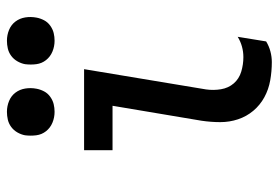

<svg xmlns="http://www.w3.org/2000/svg" viewBox="-142 -634 785 540"><g transform="rotate(-90 250.0 -364.5)"><path d="M345 8Q319 8 293.5 3.5Q268 -1 246 -13Q224 -25 208 -44Q192 -63 184 -87Q176 -111 176 -137Q176 -163 180 -190L222 -440H97V-520H325L268 -177Q265 -156 268.5 -135Q272 -114 285 -99Q298 -84 318 -78Q338 -72 359 -72Q374 -72 388.5 -76Q403 -80 416 -88L403 -8Q390 0 375 4Q360 8 345 8ZM405 -603Q389 -603 374.5 -609Q360 -615 350.5 -627Q341 -639 339 -654.5Q337 -670 339 -686Q341 -697 347 -707.5Q353 -718 362.5 -725Q372 -732 383 -734.5Q394 -737 405 -737Q421 -737 435.5 -731Q450 -725 459 -713Q468 -701 470.5 -685.5Q473 -670 470 -654Q468 -643 462.5 -632.5Q457 -622 447 -615Q437 -608 426.5 -605.5Q416 -603 405 -603ZM205 -603Q189 -603 174.5 -609Q160 -615 150.5 -627Q141 -639 139 -654.5Q137 -670 139 -686Q141 -697 147 -707.5Q153 -718 162.5 -725Q172 -732 183 -734.5Q194 -737 205 -737Q221 -737 235.5 -731Q250 -725 259 -713Q268 -701 270.5 -685.5Q273 -670 270 -654Q268 -643 262.5 -632.5Q257 -622 247 -615Q237 -608 226.5 -605.5Q216 -603 205 -603Z"/></g></svg>

Font: Iosevka Term Curly Md Obl
Style: Regular
Weight: 500
Italic angle: -9°
Designer: Belleve Invis
Foundry: Belleve Invis
Version: Version 32.3.0